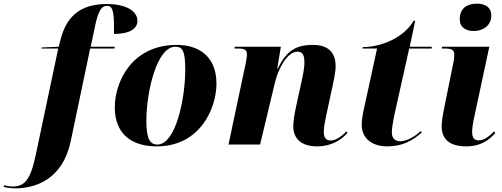

<svg xmlns="http://www.w3.org/2000/svg" viewBox="-166 -792 2750 1052"><path d="M-83 240C25 240 176 194 221 -16L328 -526H461L463 -536H331L354 -645C371 -728 388 -760 421 -760C458 -760 459 -710 459 -606C543 -606 587 -634 587 -678C587 -729 529 -770 419 -770C274 -770 197 -702 165 -572L156 -536L62 -532L61 -526H153L30 56C1 194 -31 230 -97 230C-112 230 -132 226 -143 223L-146 232C-133 236 -103 240 -83 240Z M692 10C933 10 1020 -201 1020 -334C1020 -484 922 -546 803 -546C554 -546 463 -341 463 -204C463 -60 553 10 692 10ZM696 0C654 0 636 -35 636 -130C636 -290 693 -536 795 -536C837 -536 849 -508 849 -407C849 -259 799 0 696 0Z M1571 10C1652 10 1706 -27 1738 -64L1732 -72C1714 -54 1680 -22 1645 -22C1622 -22 1608 -38 1608 -67C1608 -96 1615 -126 1622 -162L1655 -315C1662 -350 1673 -395 1673 -430C1673 -493 1643 -546 1549 -546C1456 -546 1403 -514 1356 -416H1353L1373 -536H1120L1119 -526H1141C1179 -526 1187 -515 1187 -493C1187 -481 1183 -460 1180 -444L1086 0H1259L1340 -338C1357 -410 1405 -509 1465 -509C1498 -509 1502 -477 1502 -449C1502 -415 1490 -361 1484 -335L1456 -207C1446 -160 1441 -126 1441 -99C1441 -32 1486 10 1571 10Z M1955 10C2041 10 2095 -22 2145 -66L2140 -74C2106 -43 2062 -18 2026 -18C1997 -18 1981 -37 1981 -66C1981 -90 1987 -123 1993 -154L2076 -526H2199L2200 -536H2079L2109 -678H2100C2048 -587 1925 -534 1821 -534L1820 -526H1900L1827 -191C1821 -164 1816 -134 1816 -106C1817 -30 1877 10 1955 10Z M2430 -622C2479 -622 2526 -651 2526 -707C2526 -755 2488 -772 2447 -772C2398 -772 2353 -751 2353 -686C2353 -642 2387 -622 2430 -622ZM2388 10C2470 10 2515 -26 2548 -63L2541 -72C2519 -49 2488 -23 2458 -23C2432 -23 2422 -37 2421 -65C2420 -86 2426 -122 2434 -158L2515 -536H2256L2254 -526H2274C2312 -526 2323 -517 2323 -491C2323 -474 2320 -454 2315 -434L2271 -216C2259 -158 2254 -126 2254 -99C2254 -26 2302 10 2388 10Z"/></svg>

Font: Noto Serif Display ExtraBold
Style: Italic
Weight: 800
Italic angle: -12°
Designer: Monotype Design Team
Foundry: Monotype Imaging Inc.
Version: Version 2.009